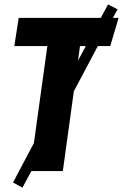

<svg xmlns="http://www.w3.org/2000/svg" viewBox="-20 -776 558 871"><path d="M480 -566.9H423.8L314.9 -361.8L265.1 0H122.1L82 75.2L39.1 51.8L133.8 -127L194.8 -566.9H44.9L64.9 -694.8H437L470.2 -755.9L513.2 -733.9L492.2 -694.8H518.1ZM334 -501 369.1 -566.9H342.8Z"/></svg>

Font: Fira Sans Compressed ExtraBold
Style: Italic
Weight: 800
Width: 3
Italic angle: -8°
Designer: Carrois Corporate & Edenspiekermann AG
Foundry: Carrois Corporate GbR & Edenspiekermann AG
Version: Version 4.203;PS 004.203;hotconv 1.0.88;makeotf.lib2.5.64775